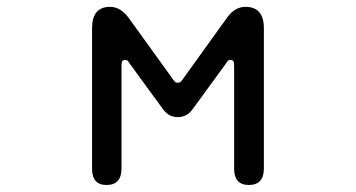

<svg xmlns="http://www.w3.org/2000/svg" viewBox="-20 -519 1040 561"><path d="M486.3 -286.1Q490.2 -280.3 492.7 -278.8Q495.1 -277.3 499 -277.3Q504.9 -277.3 507.3 -279.3Q509.8 -281.2 513.7 -287.1L641.6 -464.8Q665 -499 697.3 -499Q751 -499 751 -436.5V-26.4Q751 21.5 707 21.5Q664.1 21.5 664.1 -26.4V-326.2Q664.1 -336.9 661.6 -340.3Q659.2 -343.8 653.3 -343.8Q649.4 -343.8 647 -342.3Q644.5 -340.8 640.6 -334L543 -200.2Q526.4 -176.8 499.5 -176.8Q472.7 -176.8 456.1 -200.2L358.4 -334Q354.5 -340.8 352.1 -342.3Q349.6 -343.8 345.7 -343.8Q339.8 -343.8 337.4 -340.3Q335 -336.9 335 -326.2V-26.4Q335 21.5 291 21.5Q249 21.5 249 -26.4V-436.5Q249 -499 301.8 -499Q333 -499 357.4 -464.8L486.3 -286.1Z"/></svg>

Font: jf-openhuninn-1.0
Style: Regular
Weight: 400
Designer: [Kosugi Maru]
      Designed by Motoya company      

      [Varela Round]
      Joe Prince(Latin component); Avraham Co
Foundry: justfont CO.,LTD.
Version: 1.0